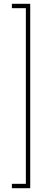

<svg xmlns="http://www.w3.org/2000/svg" viewBox="-20 -770 202 1010"><path d="M139 220H42.5V197H116V-727H42.5V-750H139Z"/></svg>

Font: Imbue 50pt
Style: Regular
Weight: 400
Designer: Tyler Finck
Foundry: Etcetera Type Company
Version: Version 1.102; ttfautohint (v1.8.3)